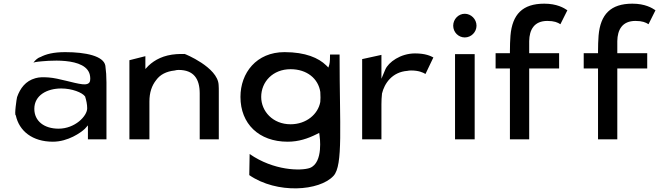

<svg xmlns="http://www.w3.org/2000/svg" viewBox="-20 -769 3632 1046"><path d="M200 -458H199C185 -453 174 -443 162 -428C168 -430 178 -432 188 -433C220 -436 459 -466 471 -352C472 -345 472 -338 471 -331C469 -310 447 -308 429 -310C382 -315 301 -343 245 -347C215 -349 194 -349 173 -343C119 -328 90 -288 73 -240C71 -235 57 -139 66 -141C84 -55 157 3 268 3C351 3 421 -47 442 -67L459 -86V-10H560V-320C560 -352 558 -382 554 -411C545 -464 447 -485 335 -485C271 -485 230 -474 200 -458ZM299 -68C221 -68 167 -109 167 -176C167 -250 236 -287 314 -287C372 -287 428 -265 443 -244L444 -243V-242C450 -223 455 -201 455 -179C455 -137 389 -68 299 -68Z M1172 -10V-270C1172 -283 1172 -294 1171 -307C1166 -403 986 -476 986 -475C971 -475 955 -475 941 -474C872 -469 824 -444 789 -411L772 -393V-463L685 -441V-10H794V-216C794 -265 807 -303 831 -333C852 -362 885 -380 932 -385C939 -387 945 -388 953 -388C1035 -388 1068 -340 1068 -260V-10Z M1725 -214C1713 -147 1649 -92 1563 -92C1466 -92 1403 -163 1403 -241C1403 -323 1466 -392 1563 -392C1652 -392 1714 -341 1725 -268V-267C1725 -258 1726 -248 1726 -237C1726 -229 1725 -222 1725 -216ZM1797 189C1850 132 1830 -83 1830 -472H1778C1778 -458 1778 -431 1774 -417L1769 -401L1757 -413C1716 -453 1645 -485 1530 -485C1377 -485 1290 -372 1290 -241C1290 -95 1390 3 1547 3C1607 3 1657 -14 1705 -38L1719 -45L1721 -30C1721 -30 1744 117 1668 146C1619 163 1471 161 1340 70L1338 185C1489 289 1721 272 1797 189Z M2341 -456C2326 -464 2298 -478 2241 -478C2162 -478 2096 -430 2079 -390L2058 -340V-470L1953 -447V-10H2058V-201C2058 -220 2059 -240 2061 -258V-259C2074 -314 2116 -377 2200 -383C2203 -384 2212 -385 2219 -385C2260 -385 2283 -375 2298 -366Z M2449 -629C2449 -593 2478 -565 2512 -565C2547 -565 2576 -594 2576 -629C2576 -665 2546 -694 2512 -694C2478 -694 2449 -665 2449 -629ZM2566 -10V-474H2459V-10Z M3071 -713C3052 -726 3014 -749 2945 -749C2827 -749 2771 -691 2761 -575C2759 -548 2758 -520 2758 -489V-479H2680V-396H2758V-10H2863V-396H3026V-479H2863V-545C2864 -607 2890 -655 2962 -655C2999 -655 3018 -647 3033 -637Z M3551 -713C3532 -726 3494 -749 3425 -749C3307 -749 3251 -691 3241 -575C3239 -548 3238 -520 3238 -489V-479H3160V-396H3238V-10H3343V-396H3506V-479H3343V-545C3344 -607 3370 -655 3442 -655C3479 -655 3498 -647 3513 -637Z"/></svg>

Font: Bluebird
Style: LiExt
Weight: 300
Designer: Jasper
Foundry: Cannot Into Space Fonts
Version: Version 0.98